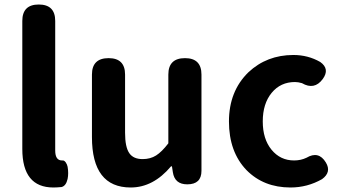

<svg xmlns="http://www.w3.org/2000/svg" viewBox="-20 -818 1519 852"><path d="M217 14Q79 14 79 -157V-725Q79 -798 152 -798Q225 -798 225 -725V-474V-150Q225 -106 255 -106Q256 -106 257 -106Q265 -107 272 -97Q278 -88 280 -78Q285 -49 280 -24Q273 7 253 12Q231 14 217 14Z M560 14Q388 14 388 -210V-487Q388 -560 462 -560Q535 -560 535 -487V-229Q535 -165 554 -138Q572 -112 613 -112Q647 -112 672.5 -128Q698 -144 727 -182V-487Q727 -560 801 -560Q874 -560 874 -487V-280V-60Q874 0 811 0Q755 0 747 -54L743 -80H739Q660 14 560 14Z M1269 14Q1150 14 1074 -63Q996 -144 996 -279Q996 -413 1082 -497Q1164 -574 1282 -574Q1347 -574 1401 -543Q1445 -512 1412 -467Q1375 -417 1320 -449Q1303 -454 1289 -454Q1225 -454 1185.5 -406Q1146 -358 1146 -279Q1146 -201 1185 -153.5Q1224 -106 1285 -106Q1315 -106 1340 -118Q1394 -150 1426 -97Q1452 -54 1409 -23Q1344 14 1269 14Z"/></svg>

Font: GenSenRounded TW B
Style: Regular
Weight: 700
Version: Version 1.501;PS 1;hotconv 16.6.51;makeotf.lib2.5.65220